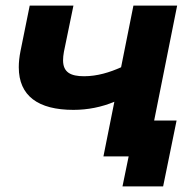

<svg xmlns="http://www.w3.org/2000/svg" viewBox="-20 -558 699 685"><path d="M612 -538H456L412 -318C372 -300 327 -286 280 -286C232 -286 205 -300 205 -343C205 -352 206 -362 208 -373L242 -538H86L53 -375C49 -355 47 -336 47 -318C47 -216 116 -166 242 -166C293 -166 343 -176 388 -195L349 0H439L417 107H562L610 -128H530Z"/></svg>

Font: AWKNG-Font
Style: Bold Italic
Weight: 700
Italic angle: -11.3°
Designer: Awakening Church
Foundry: Awakening Church
Version: Version 1.700;PS 001.700;hotconv 1.0.88;makeotf.lib2.5.64775